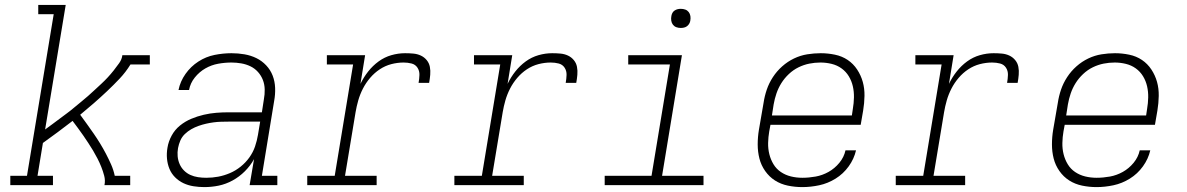

<svg xmlns="http://www.w3.org/2000/svg" viewBox="-20 -755 4840 783"><path d="M22 0V-38H90L199 -697H136V-735H248L164 -227Q179 -238 194 -249Q209 -260 223.5 -271Q238 -282 253 -293Q268 -304 282 -316Q296 -328 310.5 -339.5Q325 -351 339 -363.5Q353 -376 366.5 -388.5Q380 -401 393.5 -413.5Q407 -426 419.5 -439.5Q432 -453 443.5 -467.5Q455 -482 466 -497.5Q477 -513 479 -530H591V-492H512Q493 -461 468 -434.5Q443 -408 416.5 -383Q390 -358 362.5 -334Q335 -310 307 -287Q321 -268 335 -248.5Q349 -229 362.5 -209.5Q376 -190 388.5 -169.5Q401 -149 412 -128Q423 -107 433 -84.5Q443 -62 448 -38H511V0H406Q410 -19 405 -38Q400 -57 393 -74.5Q386 -92 377.5 -108.5Q369 -125 359.5 -141Q350 -157 340 -172Q330 -187 319.5 -202.5Q309 -218 298 -232.5Q287 -247 276 -262Q246 -239 216 -216.5Q186 -194 155 -172L133 -38H196V0Z M813 8Q791 8 769 4.5Q747 1 728 -8Q709 -17 694 -32Q679 -47 671 -66.5Q663 -86 661 -108Q659 -130 663 -153Q667 -178 680 -202Q693 -226 714 -243Q735 -260 760 -270.5Q785 -281 811 -287Q837 -293 862 -295Q887 -297 913 -297H1048L1056 -349Q1060 -370 1059.5 -390.5Q1059 -411 1052 -429Q1045 -447 1032 -461.5Q1019 -476 1001.5 -484.5Q984 -493 964 -496.5Q944 -500 924 -500Q897 -500 869.5 -495Q842 -490 817.5 -476Q793 -462 774.5 -439Q756 -416 751 -388H708Q715 -423 736.5 -453.5Q758 -484 789 -504Q820 -524 855 -531Q890 -538 924 -538Q951 -538 977 -533.5Q1003 -529 1025.5 -518Q1048 -507 1065.5 -488.5Q1083 -470 1092 -446.5Q1101 -423 1102 -396.5Q1103 -370 1098 -343L1048 -38H1111V0H998L1016 -106Q1001 -79 978.5 -56.5Q956 -34 928.5 -19Q901 -4 872 2Q843 8 813 8ZM821 -30Q846 -30 870 -34.5Q894 -39 917.5 -49Q941 -59 961.5 -75.5Q982 -92 997 -113Q1012 -134 1020 -157.5Q1028 -181 1032 -205L1041 -259H913Q897 -259 881.5 -258.5Q866 -258 851 -256Q836 -254 820.5 -250.5Q805 -247 789.5 -241.5Q774 -236 760 -228Q746 -220 734 -208.5Q722 -197 715.5 -182Q709 -167 706 -151Q703 -134 704.5 -117.5Q706 -101 712.5 -86Q719 -71 730.5 -59.5Q742 -48 756.5 -41.5Q771 -35 787.5 -32.5Q804 -30 821 -30Z M1233 0V-38H1345L1420 -492H1313V-530H1469L1450 -413Q1463 -440 1481.5 -463.5Q1500 -487 1524 -504.5Q1548 -522 1576 -530Q1604 -538 1632 -538Q1649 -538 1665.5 -536.5Q1682 -535 1696 -528.5Q1710 -522 1720 -510Q1730 -498 1733 -482.5Q1736 -467 1734.5 -450Q1733 -433 1730 -417H1687Q1690 -433 1690.5 -449.5Q1691 -466 1682.5 -479Q1674 -492 1658.5 -496Q1643 -500 1626 -500Q1601 -500 1576 -493.5Q1551 -487 1529 -472.5Q1507 -458 1489.5 -437.5Q1472 -417 1460 -393.5Q1448 -370 1441 -345.5Q1434 -321 1430 -297L1387 -38H1516V0Z M1833 0V-38H1945L2020 -492H1913V-530H2069L2050 -413Q2063 -440 2081.5 -463.5Q2100 -487 2124 -504.5Q2148 -522 2176 -530Q2204 -538 2232 -538Q2249 -538 2265.5 -536.5Q2282 -535 2296 -528.5Q2310 -522 2320 -510Q2330 -498 2333 -482.5Q2336 -467 2334.5 -450Q2333 -433 2330 -417H2287Q2290 -433 2290.5 -449.5Q2291 -466 2282.5 -479Q2274 -492 2258.5 -496Q2243 -500 2226 -500Q2201 -500 2176 -493.5Q2151 -487 2129 -472.5Q2107 -458 2089.5 -437.5Q2072 -417 2060 -393.5Q2048 -370 2041 -345.5Q2034 -321 2030 -297L1987 -38H2116V0Z M2446 0V-38H2637L2712 -492H2542V-530H2761L2680 -38H2849V0ZM2756 -641Q2747 -641 2738.5 -644Q2730 -647 2724.5 -654Q2719 -661 2717.5 -670.5Q2716 -680 2718 -690Q2719 -696 2722 -702Q2725 -708 2731 -712Q2737 -716 2743.5 -717.5Q2750 -719 2756 -719Q2766 -719 2774.5 -716Q2783 -713 2788.5 -706Q2794 -699 2795.5 -689.5Q2797 -680 2795 -670Q2794 -664 2790.5 -658Q2787 -652 2781.5 -648Q2776 -644 2769.5 -642.5Q2763 -641 2756 -641Z M3252 8Q3222 8 3193 2Q3164 -4 3140.5 -19Q3117 -34 3100.5 -57.5Q3084 -81 3077 -108.5Q3070 -136 3070 -166Q3070 -196 3075 -226L3094 -336Q3098 -363 3107 -389.5Q3116 -416 3132 -440.5Q3148 -465 3170 -484.5Q3192 -504 3218 -516.5Q3244 -529 3272 -533.5Q3300 -538 3327 -538Q3356 -538 3385 -532Q3414 -526 3437 -510.5Q3460 -495 3475.5 -471.5Q3491 -448 3498.5 -421Q3506 -394 3505.5 -364Q3505 -334 3500 -304L3490 -246H3122L3117 -219Q3113 -196 3112.5 -172Q3112 -148 3117.5 -126Q3123 -104 3134.5 -85Q3146 -66 3164.5 -53.5Q3183 -41 3205.5 -35.5Q3228 -30 3252 -30Q3279 -30 3306.5 -35Q3334 -40 3359 -54Q3384 -68 3403 -91Q3422 -114 3428 -142H3471Q3463 -107 3441 -76.5Q3419 -46 3387.5 -26.5Q3356 -7 3321 0.5Q3286 8 3252 8ZM3454 -284 3458 -311Q3462 -334 3462.5 -357.5Q3463 -381 3458 -403Q3453 -425 3441.5 -444Q3430 -463 3412 -476Q3394 -489 3371.5 -494.5Q3349 -500 3326 -500Q3303 -500 3280.5 -495.5Q3258 -491 3236.5 -480.5Q3215 -470 3197 -453Q3179 -436 3166.5 -416Q3154 -396 3146.5 -374Q3139 -352 3135 -329L3128 -284Z M3633 0V-38H3745L3820 -492H3713V-530H3869L3850 -413Q3863 -440 3881.5 -463.5Q3900 -487 3924 -504.5Q3948 -522 3976 -530Q4004 -538 4032 -538Q4049 -538 4065.5 -536.5Q4082 -535 4096 -528.5Q4110 -522 4120 -510Q4130 -498 4133 -482.5Q4136 -467 4134.5 -450Q4133 -433 4130 -417H4087Q4090 -433 4090.5 -449.5Q4091 -466 4082.5 -479Q4074 -492 4058.5 -496Q4043 -500 4026 -500Q4001 -500 3976 -493.5Q3951 -487 3929 -472.5Q3907 -458 3889.5 -437.5Q3872 -417 3860 -393.5Q3848 -370 3841 -345.5Q3834 -321 3830 -297L3787 -38H3916V0Z M4452 8Q4422 8 4393 2Q4364 -4 4340.5 -19Q4317 -34 4300.5 -57.5Q4284 -81 4277 -108.5Q4270 -136 4270 -166Q4270 -196 4275 -226L4294 -336Q4298 -363 4307 -389.5Q4316 -416 4332 -440.5Q4348 -465 4370 -484.5Q4392 -504 4418 -516.5Q4444 -529 4472 -533.5Q4500 -538 4527 -538Q4556 -538 4585 -532Q4614 -526 4637 -510.5Q4660 -495 4675.5 -471.5Q4691 -448 4698.5 -421Q4706 -394 4705.5 -364Q4705 -334 4700 -304L4690 -246H4322L4317 -219Q4313 -196 4312.5 -172Q4312 -148 4317.5 -126Q4323 -104 4334.5 -85Q4346 -66 4364.5 -53.5Q4383 -41 4405.5 -35.5Q4428 -30 4452 -30Q4479 -30 4506.5 -35Q4534 -40 4559 -54Q4584 -68 4603 -91Q4622 -114 4628 -142H4671Q4663 -107 4641 -76.5Q4619 -46 4587.5 -26.5Q4556 -7 4521 0.5Q4486 8 4452 8ZM4654 -284 4658 -311Q4662 -334 4662.5 -357.5Q4663 -381 4658 -403Q4653 -425 4641.5 -444Q4630 -463 4612 -476Q4594 -489 4571.5 -494.5Q4549 -500 4526 -500Q4503 -500 4480.5 -495.5Q4458 -491 4436.5 -480.5Q4415 -470 4397 -453Q4379 -436 4366.5 -416Q4354 -396 4346.5 -374Q4339 -352 4335 -329L4328 -284Z"/></svg>

Font: Iosevka Curly Slab XLtExObl
Style: Regular
Weight: 200
Width: 7
Italic angle: -9°
Monospace: yes
Designer: Belleve Invis
Foundry: Belleve Invis
Version: Version 11.0.0; ttfautohint (v1.8.3)